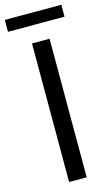

<svg xmlns="http://www.w3.org/2000/svg" viewBox="-137 -933 567 981"><g transform="rotate(-15 146.5 -442.5)"><path d="M193 0H100V-733H193ZM296 -822H-3V-885H296Z"/></g></svg>

Font: Source Han Sans & Saira Hybrid
Style: Regular
Weight: 400
Designer: Ryoko NISHIZUKA 西塚涼子 (kana & ideographs); Paul D. Hunt (Latin, Greek & Cyrillic); Wenlong ZHANG 张文龙 (bopomofo); Sandoll 
Foundry: Adobe Systems Incorporated
Version: Version 1.00;August 2, 2021;FontCreator 13.0.0.2675 64-bit